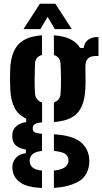

<svg xmlns="http://www.w3.org/2000/svg" viewBox="-20 -794 538 1008"><path d="M200.5 193Q124 189.5 89.2 165.8Q54.5 142 47.5 107.5Q46 101 45.2 91.2Q44.5 81.5 45.5 73.5Q49 49.5 65.8 32.2Q82.5 15 116 10V-9Q52 -18.5 45.5 -65.5Q44 -76.5 44.5 -82.2Q45 -88 45.5 -95.5Q48 -116 67 -132.5Q86 -149 117.5 -153V-171.5Q77.5 -189 57.5 -226Q37.5 -263 34 -321Q32.5 -359.5 32.5 -384.8Q32.5 -410 34 -441.5Q40 -524 79 -563.5Q118 -603 200.5 -608.5V-505.5Q164.5 -495.5 163.5 -456.5Q162 -416.5 161.8 -378.8Q161.5 -341 163.5 -306Q166 -267 201 -256V-151.5Q173.5 -149.5 162.8 -142.5Q152 -135.5 152 -123V-119Q152 -106.5 161 -100.2Q170 -94 200.5 -91.5V-1.5Q146 4 138 36.5Q135.5 43.5 135.8 51Q136 58.5 138 64.5Q146 96.5 200.5 101.5ZM263 -153.5V-256.5Q296 -267.5 298 -302.5Q300.5 -337.5 300.2 -377.5Q300 -417.5 298 -458.5Q295.5 -495.5 263 -505V-608.5Q364.5 -602 400.5 -542.5H419.5Q427 -599 497 -600V-500H482.5Q457 -500 442.8 -487.8Q428.5 -475.5 428.5 -444.5V-417Q429 -390.5 429.2 -370.8Q429.5 -351 427.5 -321Q422.5 -238.5 384.5 -198.8Q346.5 -159 263 -153.5ZM263 192.5V101.5Q293.5 98.5 312.5 89Q331.5 79.5 337 62.5Q343 48 336 32Q331.5 16.5 312.5 8.8Q293.5 1 263 -1.5V-89Q350 -84 394 -54.8Q438 -25.5 447.5 29.5Q448.5 37.5 449 48.8Q449.5 60 447.5 73Q438.5 134.5 388 161.2Q337.5 188 263 192.5ZM103 -641 189.5 -774.5H270.5L357 -641H268L230 -705.5L192 -641Z"/></svg>

Font: Big Shoulders Stencil Text ExtraBold
Style: Regular
Weight: 800
Designer: Patric King
Foundry: XO Type Co
Version: Version 1.000